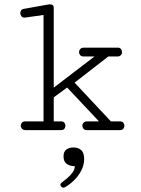

<svg xmlns="http://www.w3.org/2000/svg" viewBox="-20 -597 645 881"><path d="M271 264.2Q266.1 264.2 261.7 260Q257.3 255.9 257.3 251Q257.3 245.1 263.2 240.7Q273.9 232.9 287.8 221.2Q301.8 209.5 312.5 195.1Q323.2 180.7 323.2 165.5Q301.8 165.5 286.6 155.3Q271.5 145 271.5 121.1Q271.5 97.7 285.4 88.6Q299.3 79.6 316.4 79.6Q338.4 79.6 352.3 91.6Q366.2 103.5 366.2 132.8Q366.2 161.1 352.1 187.3Q337.9 213.4 316.9 233.2Q295.9 252.9 275.9 263.2Q274.4 264.2 271 264.2ZM97.7 0Q86.9 0 81.1 -6.3Q75.2 -12.7 75.2 -20.5Q75.2 -27.8 80.3 -33.9Q85.4 -40 95.7 -40H179.7V-528.3L96.7 -516.6Q95.2 -516.1 93.3 -516.1Q83.5 -516.1 78.4 -522.5Q73.2 -528.8 73.2 -536.6Q73.2 -543.5 77.1 -549.3Q81.1 -555.2 88.9 -556.2L203.1 -576.7Q204.1 -576.7 205.6 -576.9Q207 -577.1 209 -577.1Q226.6 -577.1 226.6 -561.5V-194.8L413.6 -337.9H363.3Q353 -337.9 347.9 -344Q342.8 -350.1 342.8 -357.9Q342.8 -365.7 348.4 -372.1Q354 -378.4 365.2 -378.4H520Q530.8 -378.4 535.4 -371.6Q540 -364.7 540 -356Q540 -349.6 534.4 -343.8Q528.8 -337.9 520.5 -337.9H477.1L322.3 -217.8L488.8 -40H531.2Q541 -40 545.9 -33.7Q550.8 -27.3 550.8 -20Q550.8 -12.2 545.9 -6.1Q541 0 531.2 0H378.4Q368.2 0 363 -6.3Q357.9 -12.7 357.9 -20Q357.9 -27.8 363.5 -33.9Q369.1 -40 380.4 -40H434.1L288.1 -195.3L226.6 -150.4V-40H261.2Q271 -40 275.6 -33.7Q280.3 -27.3 280.3 -20Q280.3 -12.2 275.4 -6.1Q270.5 0 260.7 0Z"/></svg>

Font: Cutive Mono
Style: Regular
Weight: 400
Designer: Vernon Adams
Foundry: Vernon Adams
Version: Version 1.110; ttfautohint (v1.8.4.7-5d5b)